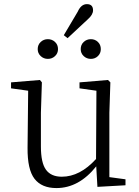

<svg xmlns="http://www.w3.org/2000/svg" viewBox="-20 -909 680 942"><path d="M376 -668Q376 -689.5 390.6 -703.1Q405.3 -716.8 425.8 -716.8Q446.3 -716.8 460.4 -703.1Q474.6 -689.5 474.6 -668Q474.6 -647.5 460.4 -633.8Q446.3 -620.1 425.8 -620.1Q405.3 -620.1 390.6 -633.8Q376 -647.5 376 -668ZM411.1 -814.5 311.5 -721.7 293 -736.3 361.3 -851.6Q377.9 -888.7 406.2 -888.7Q436.5 -888.7 436.5 -858.4Q436.5 -836.9 411.1 -814.5ZM165 -668Q165 -689.5 179.7 -703.1Q194.3 -716.8 214.8 -716.8Q235.4 -716.8 250 -703.1Q264.6 -689.5 264.6 -668Q264.6 -647.5 250 -633.8Q235.4 -620.1 214.8 -620.1Q194.3 -620.1 179.7 -633.8Q165 -647.5 165 -668ZM516.6 -40 595.7 -29.3V0L458 7.8L452.1 -92.8Q367.2 13.7 256.8 13.7Q184.6 13.7 149.4 -31.7Q114.3 -77.1 115.2 -183.6L118.2 -463.9L34.2 -475.6V-504.9L175.8 -516.6L185.5 -504.9L180.7 -355.5V-190.4Q180.7 -110.4 205.6 -76.2Q230.5 -42 283.2 -42Q372.1 -42 451.2 -128.9L453.1 -463.9L370.1 -475.6V-504.9L509.8 -516.6L521.5 -504.9L516.6 -355.5Z"/></svg>

Font: GenYoMin TW TTF Light
Style: Regular
Weight: 300
Version: Version 1.300